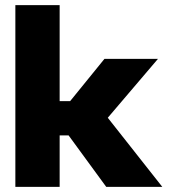

<svg xmlns="http://www.w3.org/2000/svg" viewBox="-20 -730 666 750"><path d="M40 -710V0H213V-201H248L395 0H614L401 -270L597 -500H388L254 -335H213V-710Z"/></svg>

Font: LT Wave Black
Style: Regular
Weight: 900
Designer: Daniel Lyons
Version: Version 2.5 (Glyphs App)